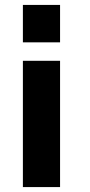

<svg xmlns="http://www.w3.org/2000/svg" viewBox="-20 -580 367 780"><path d="M73 180H224V-333H73ZM73 -408H224V-560H73Z"/></svg>

Font: Malmofest SemiBold
Style: Regular
Weight: 600
Designer: Jonny Pinhorn (Poppins), Kolossal
Version: Version 1.004;Glyphs 3.1.2 (3151)